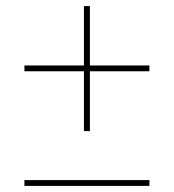

<svg xmlns="http://www.w3.org/2000/svg" viewBox="-20 -610 570 629"><path d="M60 -1V-20H469.5V-1ZM255 -180.5V-590H274.5V-180.5ZM60 -376.5V-395.5H469.5V-376.5Z"/></svg>

Font: Bodoni Moda 11pt SemiBold
Style: Italic
Weight: 600
Italic angle: -13°
Designer: Owen Earl
Foundry: indestructible type
Version: Version 2.004